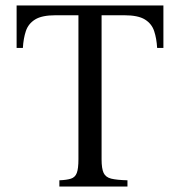

<svg xmlns="http://www.w3.org/2000/svg" viewBox="-20 -685 661 705"><path d="M41 -665H580V-509H557Q555 -544 546 -571Q537 -598 512 -613.5Q487 -629 436 -629H353V-100Q353 -66 360.5 -50Q368 -34 388.5 -29Q409 -24 448 -23V0H198V-23Q225 -24 240.5 -29Q256 -34 262 -50Q268 -66 268 -100V-629H184Q134 -629 109 -613.5Q84 -598 75 -571Q66 -544 64 -509H41Z"/></svg>

Font: Bona Nova SC
Style: Regular
Weight: 400
Designer: Mateusz Machalski
Foundry: Capitalics
Version: Version 4.001; ttfautohint (v1.8.4.7-5d5b)